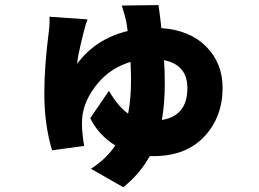

<svg xmlns="http://www.w3.org/2000/svg" viewBox="-20 -660 1040 772"><path d="M630.9 -177.7Q733.4 -194.3 733.4 -305.7Q733.4 -399.4 639.6 -418Q642.6 -373 642.6 -325.2Q642.6 -243.2 630.9 -177.7ZM469.7 -637.7 617.2 -639.6Q618.2 -631.8 620.6 -615.2Q623 -598.6 625 -581.1Q627 -563.5 628.9 -546.9Q743.2 -539.1 809.1 -472.7Q875 -406.2 875 -306.6Q875 -189.5 801.3 -110.8Q727.5 -32.2 596.7 -32.2H582Q542 40 475.6 92.8L345.7 18.6Q408.2 -21.5 443.4 -75.2Q377 -116.2 342.8 -184.6L418 -294.9Q455.1 -231.4 495.1 -203.1Q506.8 -260.7 506.8 -338.9Q506.8 -362.3 504.9 -411.1Q423.8 -386.7 372.1 -323.7Q320.3 -260.7 311.5 -195.3Q309.6 -181.6 309.6 -162.1Q309.6 -124 318.4 -73.2L189.5 -55.7Q158.2 -157.2 158.2 -287.1Q158.2 -393.6 176.8 -537.1Q180.7 -570.3 178.7 -592.8L332 -582Q328.1 -572.3 324.7 -561Q321.3 -549.8 318.4 -538.6Q315.4 -527.3 314.5 -523.4Q292 -432.6 290 -403.3Q364.3 -503.9 493.2 -535.2Q489.3 -566.4 486.3 -579.1Q483.4 -593.8 469.7 -637.7Z"/></svg>

Font: GenEi Gothic M Heavy
Style: Regular
Weight: 800
Designer: o_tamon (Modified); [Source Han Sans]
Ryoko NISHIZUKA  (kana & ideographs); Paul D. Hunt (Latin, Greek & Cyrillic); Wenl
Version: Version 1.1a;Original Version 1.004